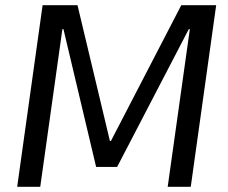

<svg xmlns="http://www.w3.org/2000/svg" viewBox="-20 -720 877 740"><path d="M144.2 -700H278.7L403.6 -176.8H407.6L678.7 -700H813.2L715.2 0H626.3L711.7 -607.8H707.7L431.4 -76.6H350.5L224.5 -607.8H220.5L135.1 0H46.2Z"/></svg>

Font: Pathway Extreme 8pt Thin
Style: Italic
Weight: 100
Italic angle: -8°
Designer: Eduardo Rodriguez Tunni
Foundry: Eduardo Rodriguez Tunni
Version: Version 1.000